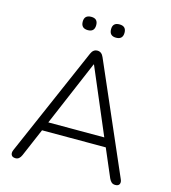

<svg xmlns="http://www.w3.org/2000/svg" viewBox="-128 -992 978 1100"><g transform="rotate(15 361.0 -441.5)"><path d="M67 6Q47 6 41 -6.5Q35 -19 43 -37L324 -683Q336 -711 361 -711Q386 -711 398 -683L679 -37Q688 -19 682.5 -6.5Q677 6 658 6Q644 6 635.5 -1.5Q627 -9 621 -22L550 -188H172L101 -22Q89 6 67 6ZM360 -629 195 -241H527L362 -629ZM444 -810Q404 -810 404 -850Q404 -889 444 -889Q484 -889 484 -850Q484 -810 444 -810ZM277 -810Q236 -810 236 -850Q236 -889 277 -889Q316 -889 316 -850Q316 -810 277 -810Z"/></g></svg>

Font: Nunito Light
Style: Regular
Weight: 300
Designer: Vernon Adams
Foundry: Vernon Adams
Version: Version 3.601; ttfautohint (v1.8.2.53-6de2)